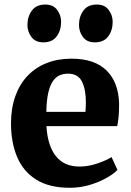

<svg xmlns="http://www.w3.org/2000/svg" viewBox="-20 -834 588 864"><path d="M294.5 11Q201 11 142.5 -26Q84 -63 56.8 -128.2Q29.5 -193.5 29.5 -278Q29.5 -347 49 -401.2Q68.5 -455.5 104.2 -493Q140 -530.5 190 -550.2Q240 -570 301.5 -570Q405.5 -570 459.5 -516.8Q513.5 -463.5 516 -367.5Q516 -334 513.8 -309.5Q511.5 -285 507.5 -266.5H189Q191.5 -223 202 -189.2Q212.5 -155.5 231 -132Q249.5 -108.5 276 -96.5Q302.5 -84.5 337.5 -84.5Q378 -84.5 418.5 -98.5Q459 -112.5 482 -127L508.5 -69.5Q493 -52.5 460.2 -33.8Q427.5 -15 384.2 -2Q341 11 294.5 11ZM188.5 -330.5H364.5Q365 -341 365.8 -351.5Q366.5 -362 366.5 -372.5Q366.5 -431.5 348.8 -467Q331 -502.5 286 -502.5Q265.5 -502.5 248.2 -495Q231 -487.5 218 -468.8Q205 -450 197.2 -416.5Q189.5 -383 188.5 -330.5ZM174.5 -643.5Q139.5 -643.5 121.5 -667.5Q103.5 -691.5 103.5 -721.5Q103.5 -759.5 123.5 -786.5Q143.5 -813.5 183 -813.5H184Q219.5 -813.5 237.2 -789.5Q255 -765.5 255 -735.5Q255 -697.5 235.2 -670.5Q215.5 -643.5 175.5 -643.5ZM406 -643.5Q371 -643.5 353.2 -667.5Q335.5 -691.5 335.5 -721.5Q335.5 -759.5 355.5 -786.5Q375.5 -813.5 415 -813.5H416Q451 -813.5 469 -789.5Q487 -765.5 487 -735.5Q487 -697.5 467.2 -670.5Q447.5 -643.5 407 -643.5Z"/></svg>

Font: Merriweather ExtraBold
Style: Regular
Weight: 800
Version: Version 2.100